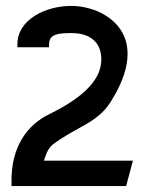

<svg xmlns="http://www.w3.org/2000/svg" viewBox="-20 -610 484 650"><path d="M19 10V20H407L430 -66H129C133 -81 142 -108 159 -121C238 -181 308 -192 354 -264C451 -417 412 -510 340 -556C303 -580 258 -590 221 -590C136 -590 39 -545 39 -460V-450H146V-460C146 -495 178 -498 222 -498C285 -498 323 -467 323 -409C323 -345 271 -284 144 -222C75 -188 16 -115 19 10Z"/></svg>

Font: Charger Sport
Style: Bd
Weight: 700
Designer: Jasper
Foundry: Cannot Into Space Fonts
Version: Version 1.1